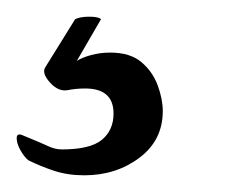

<svg xmlns="http://www.w3.org/2000/svg" viewBox="-60 -13 280 230"><path d="M41 197Q21 197 4.5 191.5Q-12 186 -26 179Q-31 175 -35.5 167Q-40 159 -40 152.5Q-40 146 -33 149Q-11 158 -2.5 162Q6 166 14 166Q48 166 62 154.5Q76 143 76 123Q76 93 42 93Q31 93 21 95Q10 97 0 86Q-10 75 -6 68L30 10Q36 7 47 7Q58 7 61 10L32 60Q38 56 49 53Q60 50 72 50Q96 50 109.5 61.5Q123 73 129 89.5Q135 106 135 120Q135 155 107 176Q79 197 41 197Z"/></svg>

Font: Praise
Style: Regular
Weight: 400
Designer: Robert E. Leuschke
Foundry: Robert E. Leuschke
Version: Version 1.100; ttfautohint (v1.8.3)